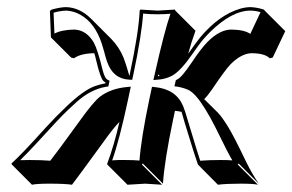

<svg xmlns="http://www.w3.org/2000/svg" viewBox="-20 -459 821 539"><path d="M267.6 -56.6Q198.7 38.1 182.1 59.6Q161.6 56.6 119.6 56.6Q83.5 56.6 69.8 59.6L13.2 2.9L12.2 0Q42 -26.9 106.4 -98.6Q136.2 -131.3 164.6 -158.2Q214.4 -206.1 246.6 -217.3Q260.3 -222.2 275.9 -225.1L276.4 -227.1Q272.9 -229.5 270.5 -231.4Q261.7 -240.2 250.5 -287.6Q247.6 -300.8 244.6 -309.6Q207 -309.1 187.5 -295.4L179.7 -297.4L123 -354L120.1 -428.2L125 -432.1Q149.9 -439 165.5 -439Q203.6 -438 235.4 -406.7L292 -350.1Q314.5 -327.1 326.7 -297.4Q332 -284.7 343.3 -245.6L344.2 -250Q369.6 -369.1 372.1 -429.2L374 -432.1Q376 -432.1 422.4 -429.2L470.7 -432.1L472.2 -429.2L528.8 -372.6Q517.1 -340.8 508.3 -308.1Q530.8 -340.3 542 -354Q594.7 -417 654.3 -434.6Q669.9 -439 683.1 -439Q700.7 -438.5 720.7 -432.1L724.1 -428.2L780.8 -371.6L745.6 -297.4L737.3 -295.4Q723.1 -309.6 685.5 -309.6Q657.2 -308.6 627 -278.3Q612.8 -263.7 575.2 -208Q562 -189 553.2 -180.7L591.3 -143.1Q604 -129.9 621.1 -101.6Q635.3 -79.1 671.4 -3.9Q688 29.8 706.5 56.6L649.9 0L647.5 2.9L704.1 59.6Q691.9 56.6 655.8 56.6Q614.3 56.6 591.8 59.6L535.6 2.9Q527.3 -20 499 -112.8Q490.7 -141.1 489.7 -145Q480.5 -147 471.2 -147.9L465.8 -122.6Q441.4 -6.3 437.5 56.6L380.9 0L378.4 2.9L435.1 59.6Q433.1 59.6 387.7 56.6L337.9 59.6L281.2 2.9V0Q299.8 -49.8 315.4 -116.7Q300.3 -102.5 267.6 -56.6ZM428.2 -245.6 424.3 -250 423.3 -245.1Q426.3 -245.6 428.2 -245.6ZM203.1 -118.7Q241.7 -172.9 261.2 -188Q291 -210 333.5 -214.4L347.2 -215.8L338.9 -176.8Q314.9 -64.5 294.9 -8.8Q311.5 -10.3 331.1 -9.8Q355 -9.8 371.6 -8.3Q376 -69.8 399.4 -181.2L406.7 -215.3L415.5 -214.4Q473.6 -208.5 493.7 -162.1Q499 -149.9 508.8 -115.7Q537.1 -22 542 -7.8Q567.4 -9.8 599.1 -9.8Q616.7 -9.8 632.3 -8.8Q622.1 -24.9 585.9 -99.1Q571.3 -128.4 556.2 -152.8Q530.3 -194.8 510.7 -205.6Q498 -211.9 480 -215.3L469.7 -216.8L473.6 -233.9L478 -236.3Q490.2 -241.7 519 -284.7Q543.9 -322.3 563 -341.8Q596.7 -375.5 628.9 -376Q666.5 -375.5 682.6 -363.8L711.4 -424.8Q696.8 -429.2 683.1 -429.2Q630.9 -429.2 569.3 -368.7Q558.6 -357.9 549.8 -347.7Q539.1 -335 521 -308.6Q487.3 -259.8 463.4 -246.6Q444.8 -236.8 423.8 -235.4L410.6 -234.4L414.6 -252Q441.4 -371.1 458.5 -420.4Q441.9 -418.9 422.4 -418.9Q398.4 -418.9 381.8 -420.9Q377.9 -361.3 354 -248L351.1 -234.9L342.3 -235.4Q297.4 -237.8 280.8 -285.2Q277.3 -294.4 272.5 -313.5Q265.6 -338.9 260.7 -350.1Q238.8 -404.3 194.8 -422.9Q179.7 -428.7 165.5 -429.2Q148.9 -428.7 130.4 -423.3L132.8 -364.7Q153.3 -375.5 189 -376Q222.7 -374.5 243.2 -339.8Q254.4 -319.3 268.1 -262.2Q273.9 -240.2 280.8 -235.8L287.6 -232.4L284.2 -216.3L277.3 -215.3Q234.4 -208 195.3 -172.9Q185.5 -164.1 171.4 -150.9Q148.4 -129.4 80.1 -54.2Q57.1 -29.3 36.6 -9.3Q50.8 -9.8 63 -9.8Q96.2 -9.8 121.1 -7.8Q137.7 -28.3 203.1 -118.7Z"/></svg>

Font: Linux Biolinum Shadow O
Style: Italic
Weight: 400
Italic angle: -12°
Designer: Philipp H. Poll
Foundry: Philipp H. Poll
Version: Version 0.6.2